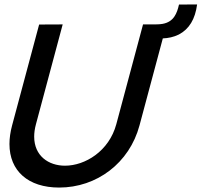

<svg xmlns="http://www.w3.org/2000/svg" viewBox="-20 -830 908 865"><path d="M868 -810 786.4 -809.5C777.6 -771 763.5 -731.5 712.6 -722.5C697.9 -720 683.4 -720 668.9 -720H624.4L504 -270.5C471.4 -149 363.4 -83.5 272.9 -83.5C198.2 -83.5 134 -128.1 134 -214.4C134 -231.4 136.5 -250.2 142 -270.5L262.4 -720L156.3 -719.5L34.5 -265C26.5 -235.1 22.6 -207 22.6 -181.1C22.6 -60 106.9 15 246.5 15C416 15 563.1 -95.5 608.5 -265L713.5 -657C737.8 -658 762.6 -663 785.7 -674.5C832.3 -699 859.2 -743.5 868 -810Z"/></svg>

Font: Manrope
Style: SemiBoldItalic
Weight: 600
Italic angle: -15°
Designer: Mikhail Sharanda
Foundry: Mikhail Sharanda
Version: Version 4.502;hotconv 1.0.109;makeotfexe 2.5.65596